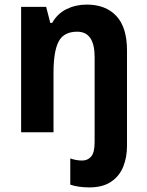

<svg xmlns="http://www.w3.org/2000/svg" viewBox="-20 -576 642 836"><path d="M369 240Q347 240 325 237Q303 234 286 228V114Q313 123 338 123Q362 123 377 105.5Q392 88 392 43V-328Q392 -438 316 -438Q258 -438 235.5 -395.5Q213 -353 213 -259V0H72V-546H181L199 -476H207Q230 -517 270 -536.5Q310 -556 358 -556Q440 -556 486.5 -506.5Q533 -457 533 -356V59Q533 109 516.5 150Q500 191 463.5 215.5Q427 240 369 240Z"/></svg>

Font: Noto Sans Gujarati SemiCondensed
Style: Bold
Weight: 700
Width: 4
Designer: Jelle Bosma - Monotype Design Team, Universal Thirst
Foundry: Monotype Imaging Inc.
Version: Version 2.106; ttfautohint (v1.8.4.7-5d5b)